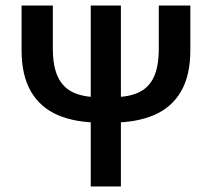

<svg xmlns="http://www.w3.org/2000/svg" viewBox="-20 -674 766 694"><path d="M340 -231Q252 -231 189 -258Q126 -285 92 -343Q58 -401 58 -493V-654H171V-499Q171 -434 189.5 -395.5Q208 -357 244.5 -340Q281 -323 334 -323H392Q445 -323 481.5 -340Q518 -357 536 -395.5Q554 -434 554 -499V-654H668V-493Q668 -401 634 -343Q600 -285 536.5 -258Q473 -231 386 -231ZM308 0V-654H417V0Z"/></svg>

Font: Source Sans 3 SemiBold
Style: Regular
Weight: 600
Designer: Paul D. Hunt
Foundry: Adobe
Version: Version 3.046;hotconv 1.0.118;makeotfexe 2.5.65603